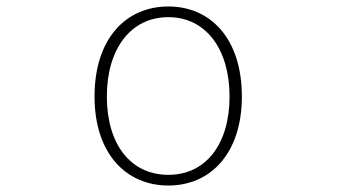

<svg xmlns="http://www.w3.org/2000/svg" viewBox="-20 -560 1040 593"><path d="M500 13C630 13 727 -86 727 -262C727 -441 630 -540 500 -540C369 -540 272 -441 272 -262C272 -86 369 13 500 13ZM500 -20C383 -20 310 -115 310 -262C310 -408 383 -507 500 -507C616 -507 689 -408 689 -262C689 -115 616 -20 500 -20Z"/></svg>

Font: Harano Aji Gothic ExtraLight
Style: Regular
Weight: 250
Foundry: Masamichi Hosoda
Version: HaranoAjiGothic-ExtraLight version 20230610;ttx 4.39.4